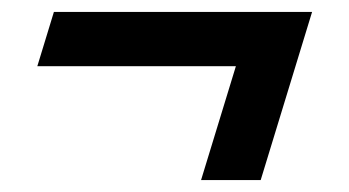

<svg xmlns="http://www.w3.org/2000/svg" viewBox="-20 -302 586 322"><path d="M42.6 -191H375.6L317.2 0H417.2L503.4 -282H70.4Z"/></svg>

Font: Din Kursivschrift
Style: Eng
Weight: 400
Version: Version 1.089